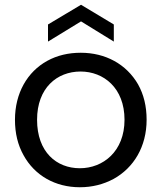

<svg xmlns="http://www.w3.org/2000/svg" viewBox="-20 -779 680 808"><path d="M43 -275C43 -218 55 -169 79 -126C126 -40 213 9 316 9C368 9 415 -3 458 -26C543 -73 597 -162 597 -275C597 -332 585 -381 561 -424C512 -509 424 -557 320 -557C268 -557 221 -546 179 -523C95 -477 43 -387 43 -275ZM136 -275C136 -409 220 -478 319 -478C416 -478 504 -409 504 -275C504 -142 414 -71 316 -71C218 -71 136 -139 136 -275ZM321 -689 459 -604V-676L321 -759L182 -676V-604Z"/></svg>

Font: Poppins
Style: Regular
Weight: 400
Designer: Ninad Kale (Devanagari), Jonny Pinhorn (Latin)
Foundry: Indian Type Foundry
Version: 4.004